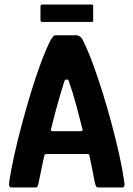

<svg xmlns="http://www.w3.org/2000/svg" viewBox="-20 -829 590 849"><path d="M31 0Q23 0 21 -7Q19 -14 22 -34Q29 -79 43 -142.5Q57 -206 76 -277Q95 -348 116.5 -419Q138 -490 161 -551.5Q184 -613 205 -654Q211 -663 215.5 -668Q220 -673 227 -673H322Q330 -670 335 -666.5Q340 -663 345 -654Q366 -613 389 -551.5Q412 -490 434 -419Q456 -348 475 -276.5Q494 -205 508 -141.5Q522 -78 528 -34Q532 -14 530 -7Q528 0 519 0H416Q408 0 405 -4.5Q402 -9 398 -28Q394 -51 387.5 -82.5Q381 -114 376 -138Q375 -145 373 -146.5Q371 -148 364 -148H186Q179 -147 178 -146Q177 -145 175 -137Q170 -114 163.5 -82.5Q157 -51 152 -27Q149 -9 146 -4.5Q143 0 135 0ZM214 -249H336Q343 -249 344.5 -251.5Q346 -254 344 -261Q331 -312 316 -367.5Q301 -423 285 -468Q283 -477 278 -477H271Q267 -477 264 -468Q256 -442 245.5 -407Q235 -372 225 -334Q215 -296 206 -260Q205 -254 206 -251.5Q207 -249 214 -249ZM392 -738Q392 -734 390.5 -733Q389 -732 381 -732H169Q162 -732 160.5 -734Q159 -736 159 -740V-800Q159 -806 161 -807.5Q163 -809 169 -809H382Q389 -809 390.5 -808Q392 -807 392 -800Z"/></svg>

Font: Glory Thin
Style: Bold
Weight: 700
Version: Version 1.011